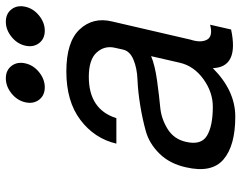

<svg xmlns="http://www.w3.org/2000/svg" viewBox="-102 -680 806 641"><g transform="rotate(-90 300.5 -359.0)"><path d="M477.5 -631Q463 -650 469 -677Q475 -704 498.5 -723Q522 -742 549 -742Q576 -742 590.5 -723Q605 -704 599 -677Q593 -650 569.5 -631Q546 -612 519 -612Q492 -612 477.5 -631ZM288.5 -631Q274 -650 280 -677Q286 -704 309.5 -723Q333 -742 360 -742Q387 -742 401.5 -723Q416 -704 410 -677Q404 -650 380.5 -631Q357 -612 330 -612Q303 -612 288.5 -631ZM539 -60 523 10Q397 37 394 -51Q319 24 232 24Q135 24 89 -15.5Q43 -55 63 -141Q75 -195 108.5 -229Q142 -263 183 -274.5Q224 -286 270.5 -293.5Q317 -301 355.5 -302.5Q394 -304 422.5 -316Q451 -328 456 -351L462 -378Q470 -412 446.5 -438.5Q423 -465 365 -465Q256 -465 227 -373H142Q159 -446 221 -493Q283 -540 383 -540Q482 -540 523.5 -495.5Q565 -451 550 -388L489 -125Q478 -91 489 -70.5Q500 -50 539 -60ZM412 -161 434 -257Q403 -244 351.5 -237Q300 -230 262.5 -226.5Q225 -223 191 -202Q157 -181 148 -141Q136 -90 168.5 -70.5Q201 -51 265 -51Q314 -51 357.5 -82.5Q401 -114 412 -161Z"/></g></svg>

Font: Miedinger
Style: Italic
Weight: 400
Italic angle: -13°
Version: Version 001.000